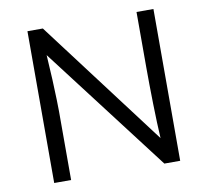

<svg xmlns="http://www.w3.org/2000/svg" viewBox="-78 -786 943 872"><g transform="rotate(-10 393.5 -350.0)"><path d="M103 0V-700H174L614 -117Q612 -148 610.5 -189.5Q609 -231 608 -276.5Q607 -322 606.5 -365Q606 -408 606 -443V-700H684V0H611L170 -578Q174 -519 176.5 -464.5Q179 -410 180 -370.5Q181 -331 181 -318V0Z"/></g></svg>

Font: Lexend Light
Style: Regular
Weight: 300
Designer: Bonnie Shaver-Troup, Thomas Jockin
Foundry: Lexend
Version: Version 1.007; ttfautohint (v1.8.3)